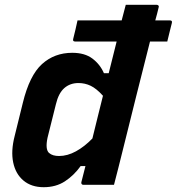

<svg xmlns="http://www.w3.org/2000/svg" viewBox="-20 -770 737 800"><path d="M281 -550Q333 -550 365 -526Q397 -502 413 -465H433Q441 -498 449.5 -531Q458 -564 466 -597H293Q282 -597 285 -608Q290 -628 294.5 -647Q299 -666 303 -685H487Q491 -701 495.5 -717.5Q500 -734 504 -750H633Q637 -750 640 -747Q643 -744 641 -739Q638 -726 634.5 -712.5Q631 -699 627 -685H688Q699 -685 696 -674Q691 -655 686.5 -636Q682 -617 677 -597H605Q576 -483 547.5 -369Q519 -255 491 -142Q482 -105 473 -70Q464 -35 455 0H327Q322 0 320 -3.5Q318 -7 319 -11Q327 -43 336 -78H316Q288 -39 250.5 -14.5Q213 10 162 10Q111 10 78 -17.5Q45 -45 35 -93Q25 -141 41 -203L75 -341Q103 -456 155 -503Q207 -550 281 -550ZM184 -133Q192 -126 202.5 -123Q213 -120 226 -120Q261 -120 296.5 -139.5Q332 -159 365 -193Q376 -238 387 -282.5Q398 -327 409 -371Q382 -401 358 -412.5Q334 -424 307 -424Q272 -424 248 -403Q224 -382 213 -336L178 -196Q168 -148 184 -133Z"/></svg>

Font: Recursive Mn Lnr St
Style: Bold Italic
Weight: 700
Italic angle: -15°
Monospace: yes
Version: Version 1.079;hotconv 1.0.112;makeotfexe 2.5.65598; ttfautoh